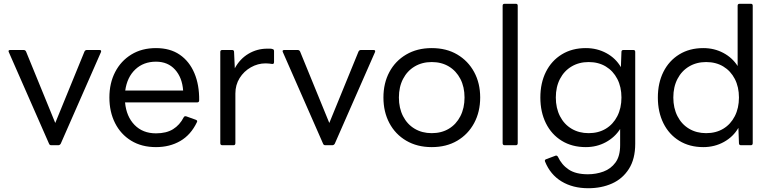

<svg xmlns="http://www.w3.org/2000/svg" viewBox="-20 -770 4089 1018"><path d="M252 0Q243 0 240 -8L27 -493Q21 -505 35 -505H105Q114 -505 118 -497L273 -118L428 -497Q432 -505 441 -505H507Q520 -505 515 -493L302 -8Q297 0 289 0Z M807 10Q731 10 675.5 -24Q620 -58 590 -117.5Q560 -177 560 -253Q560 -329 590.5 -388Q621 -447 676.5 -481Q732 -515 807 -515Q882 -515 933 -480Q984 -445 1010.5 -382.5Q1037 -320 1036 -238Q1036 -227 1025 -227H643Q650 -152 693.5 -107.5Q737 -63 807 -63Q862 -63 897.5 -85Q933 -107 954 -148Q958 -156 968 -153L1018 -135Q1029 -131 1024 -122Q992 -55 936 -22.5Q880 10 807 10ZM807 -443Q741 -443 697.5 -402Q654 -361 644 -290H951Q946 -359 908 -401Q870 -443 807 -443Z M1159 0Q1148 0 1148 -11V-495Q1148 -505 1159 -505H1210Q1221 -505 1221 -495L1225 -408Q1252 -458 1297.5 -485Q1343 -512 1397 -512Q1406 -512 1412.5 -512Q1419 -512 1424 -510Q1433 -509 1433 -499V-441Q1433 -429 1422 -431Q1415 -432 1407 -433Q1399 -434 1388 -434Q1347 -434 1310 -413Q1273 -392 1250.5 -356Q1228 -320 1228 -274V-11Q1228 0 1218 0Z M1705 0Q1696 0 1693 -8L1480 -493Q1474 -505 1488 -505H1558Q1567 -505 1571 -497L1726 -118L1881 -497Q1885 -505 1894 -505H1960Q1973 -505 1968 -493L1755 -8Q1750 0 1742 0Z M2269 10Q2192 10 2134 -24Q2076 -58 2044.5 -117.5Q2013 -177 2013 -253Q2013 -329 2044.5 -388Q2076 -447 2134 -481Q2192 -515 2269 -515Q2347 -515 2404.5 -481Q2462 -447 2494 -388Q2526 -329 2526 -253Q2526 -177 2494 -117.5Q2462 -58 2404.5 -24Q2347 10 2269 10ZM2269 -64Q2321 -64 2360 -87.5Q2399 -111 2421 -154Q2443 -197 2443 -253Q2443 -309 2421 -351.5Q2399 -394 2360 -417.5Q2321 -441 2269 -441Q2218 -441 2178.5 -417.5Q2139 -394 2117 -351.5Q2095 -309 2095 -253Q2095 -197 2117 -154Q2139 -111 2178.5 -87.5Q2218 -64 2269 -64Z M2656 0Q2645 0 2645 -11V-740Q2645 -750 2656 -750H2715Q2725 -750 2725 -740V-11Q2725 0 2715 0Z M3099 228Q3017 228 2957.5 192Q2898 156 2870 87Q2866 77 2876 74L2924 56Q2932 52 2938 61Q2958 104 2995.5 129Q3033 154 3097 154Q3141 154 3180 139.5Q3219 125 3243.5 91.5Q3268 58 3268 0V-86Q3240 -42 3192 -16Q3144 10 3086 10Q3013 10 2958.5 -23.5Q2904 -57 2874.5 -116.5Q2845 -176 2845 -253Q2845 -330 2874.5 -389Q2904 -448 2958.5 -481.5Q3013 -515 3086 -515Q3146 -515 3195.5 -488Q3245 -461 3272 -414L3275 -495Q3275 -505 3286 -505H3338Q3348 -505 3348 -495V-8Q3348 73 3314.5 125.5Q3281 178 3225 203Q3169 228 3099 228ZM3101 -64Q3153 -64 3192 -87.5Q3231 -111 3253 -154Q3275 -197 3275 -253Q3275 -309 3253 -351.5Q3231 -394 3192 -417.5Q3153 -441 3101 -441Q3050 -441 3010.5 -417.5Q2971 -394 2949 -351.5Q2927 -309 2927 -253Q2927 -197 2949 -154Q2971 -111 3010.5 -87.5Q3050 -64 3101 -64Z M3709 10Q3636 10 3581.5 -23.5Q3527 -57 3497.5 -116.5Q3468 -176 3468 -253Q3468 -330 3497.5 -389Q3527 -448 3581.5 -481.5Q3636 -515 3709 -515Q3767 -515 3815 -489.5Q3863 -464 3891 -420V-740Q3891 -750 3902 -750H3961Q3971 -750 3971 -740V-11Q3971 0 3961 0H3909Q3898 0 3898 -11L3895 -92Q3868 -45 3818.5 -17.5Q3769 10 3709 10ZM3724 -64Q3776 -64 3815 -87.5Q3854 -111 3876 -154Q3898 -197 3898 -253Q3898 -309 3876 -351.5Q3854 -394 3815 -417.5Q3776 -441 3724 -441Q3673 -441 3633.5 -417.5Q3594 -394 3572 -351.5Q3550 -309 3550 -253Q3550 -197 3572 -154Q3594 -111 3633.5 -87.5Q3673 -64 3724 -64Z"/></svg>

Font: LINE Seed Sans
Style: Regular
Weight: 400
Designer: LINE VX Design & Dalton Maag Ltd & Sandoll Inc
Foundry: Dalton Maag Ltd
Version: Version 1.003